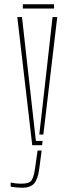

<svg xmlns="http://www.w3.org/2000/svg" viewBox="-20 -680 317 899"><path d="M131 0 61 -600H83L117 -296L148 -20H179.5L177 0ZM164 -50 192 -296 226 -600H248L183 -50ZM83 199Q72 199 56 197.5Q40 196 30 194V175Q40.5 177 53 178.5Q65.5 180 81 180Q116.5 180 127.2 165Q138 150 144 109L156 25H175L164 109Q158 157 140.8 178Q123.5 199 83 199ZM87 -660H233V-640H87Z"/></svg>

Font: Big Shoulders Stencil Display Thin
Style: Regular
Weight: 100
Designer: Patric King
Foundry: XO Type Co
Version: Version 1.000